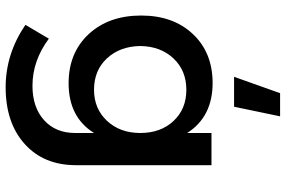

<svg xmlns="http://www.w3.org/2000/svg" viewBox="-186 -629 1012 680"><g transform="rotate(90 320.0 -289.0)"><path d="M392 -775 358 -612H252L310 -775ZM451 -532H565V-52Q565 62 490 129.5Q415 197 289 197Q171 197 68 127L117 44Q195 102 284 102Q360 102 405.5 61Q451 20 451 -49V-116Q395 -26 275 -26Q167 -26 101 -97Q35 -168 35 -283Q35 -396 100 -465.5Q165 -535 271 -536Q393 -537 451 -446ZM298 -116Q365 -116 408 -162Q451 -208 451 -280Q451 -352 408.5 -397.5Q366 -443 298 -443Q230 -443 187 -397.5Q144 -352 143 -280Q144 -208 186.5 -162Q229 -116 298 -116Z"/></g></svg>

Font: Montserrat-Arabic
Style: Regular
Weight: 400
Designer: Mohamed Gaber
Foundry: Kief Type Foundry
Version: Version 5.008;PS 005.008;hotconv 1.0.88;makeotf.lib2.5.64775